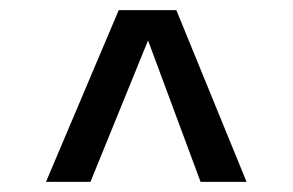

<svg xmlns="http://www.w3.org/2000/svg" viewBox="-20 -780 580 380"><path d="M159 -420H71L215 -760H329L468 -420H377L273 -700Z"/></svg>

Font: Share Tech Mono
Style: Regular
Weight: 400
Designer: Ralph Oliver du Carrois
Foundry: Ralph Oliver du Carrois
Version: Version 1.003